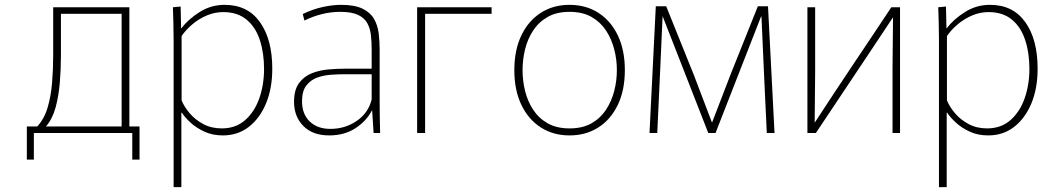

<svg xmlns="http://www.w3.org/2000/svg" viewBox="-20 -550 4357 794"><path d="M91 110V-27H134Q163 -58 177 -105.5Q191 -153 195.5 -209.5Q200 -266 200 -322V-520H515V-27H557V110H527V0H120V110ZM232 -322Q232 -266 227.5 -210Q223 -154 210 -106Q197 -58 170 -27H483V-493H232Z M698 -385Q698 -424 697 -456.5Q696 -489 695 -520L727 -523L729 -433H730Q759 -471 806 -500.5Q853 -530 909 -530Q1004 -530 1055 -458.5Q1106 -387 1106 -266Q1106 -184 1080 -122Q1054 -60 1008.5 -25Q963 10 902 10Q859 10 825.5 -5.5Q792 -21 768.5 -42.5Q745 -64 732 -84H730V224H698ZM897 -19Q955 -19 994 -53.5Q1033 -88 1052.5 -144Q1072 -200 1072 -265Q1072 -331 1054.5 -384.5Q1037 -438 999.5 -469Q962 -500 903 -500Q868 -500 835 -486Q802 -472 775 -449Q748 -426 731 -401V-135Q742 -108 764.5 -81.5Q787 -55 820.5 -37Q854 -19 897 -19Z M1341 10Q1273 10 1234.5 -29Q1196 -68 1196 -129Q1196 -179 1217 -207Q1238 -235 1270.5 -247.5Q1303 -260 1339.5 -263Q1376 -266 1407 -266H1517V-344Q1517 -376 1514 -404Q1511 -432 1499 -454Q1487 -476 1460.5 -488.5Q1434 -501 1387 -501Q1348 -501 1310.5 -491.5Q1273 -482 1239 -465L1232 -492Q1273 -512 1314.5 -521Q1356 -530 1390 -530Q1447 -530 1479.5 -514Q1512 -498 1527 -471.5Q1542 -445 1546 -412Q1550 -379 1550 -346V-133Q1550 -104 1550.5 -67.5Q1551 -31 1552 0H1525L1519 -93H1518Q1495 -49 1449.5 -19.5Q1404 10 1341 10ZM1346 -17Q1408 -17 1456 -50.5Q1504 -84 1517 -139V-243H1407Q1381 -243 1350 -241Q1319 -239 1291.5 -229Q1264 -219 1246.5 -196Q1229 -173 1229 -131Q1229 -78 1261 -47.5Q1293 -17 1346 -17Z M1705 0V-520H2013V-493H1738V0Z M2335 10Q2268 10 2216.5 -23Q2165 -56 2136 -116.5Q2107 -177 2107 -260Q2107 -343 2136 -403.5Q2165 -464 2216.5 -497Q2268 -530 2335 -530Q2403 -530 2454.5 -497Q2506 -464 2535 -403.5Q2564 -343 2564 -260Q2564 -177 2535 -116.5Q2506 -56 2454.5 -23Q2403 10 2335 10ZM2335 -19Q2389 -19 2426 -40Q2463 -61 2486 -96Q2509 -131 2520 -173.5Q2531 -216 2531 -260Q2531 -304 2520 -346.5Q2509 -389 2486 -424Q2463 -459 2426 -480Q2389 -501 2335 -501Q2282 -501 2245 -480Q2208 -459 2185 -424Q2162 -389 2151.5 -346.5Q2141 -304 2141 -260Q2141 -216 2151.5 -173.5Q2162 -131 2185 -96Q2208 -61 2245 -40Q2282 -19 2335 -19Z M2692 -524H2735L2849 -241L2924 -44H2925L3002 -244L3114 -524H3156L3183 0H3151L3140 -234L3129 -481H3127L2939 0H2909L2721 -481H2720L2709 -235L2698 0H2666Z M3319 0V-520H3351V-255L3349 -44H3350Q3395 -113 3433 -170.5Q3471 -228 3507.5 -282.5Q3544 -337 3582.5 -394.5Q3621 -452 3666 -520H3702V0H3671V-271L3673 -477H3672Q3632 -417 3580 -338.5Q3528 -260 3469.5 -173Q3411 -86 3354 0Z M3863 -385Q3863 -424 3862 -456.5Q3861 -489 3860 -520L3892 -523L3894 -433H3895Q3924 -471 3971 -500.5Q4018 -530 4074 -530Q4169 -530 4220 -458.5Q4271 -387 4271 -266Q4271 -184 4245 -122Q4219 -60 4173.5 -25Q4128 10 4067 10Q4024 10 3990.5 -5.5Q3957 -21 3933.5 -42.5Q3910 -64 3897 -84H3895V224H3863ZM4062 -19Q4120 -19 4159 -53.5Q4198 -88 4217.5 -144Q4237 -200 4237 -265Q4237 -331 4219.5 -384.5Q4202 -438 4164.5 -469Q4127 -500 4068 -500Q4033 -500 4000 -486Q3967 -472 3940 -449Q3913 -426 3896 -401V-135Q3907 -108 3929.5 -81.5Q3952 -55 3985.5 -37Q4019 -19 4062 -19Z"/></svg>

Font: Murecho ExtraLight
Style: Regular
Weight: 200
Designer: Neil Summerour
Foundry: Positype
Version: Version 1.010; ttfautohint (v1.8.3)